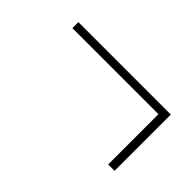

<svg xmlns="http://www.w3.org/2000/svg" viewBox="-40 -608 724 724"><g transform="rotate(45 322.0 -246.0)"><path d="M537 -96V-364H78V-396H571V-96Z"/></g></svg>

Font: Encode Sans Semi Condensed Thin
Style: Regular
Weight: 100
Width: 4
Designer: Multiple Designers
Foundry: Impallari Type
Version: Version 3.000; ttfautohint (v1.8.3) -l 8 -r 50 -G 200 -x 14 